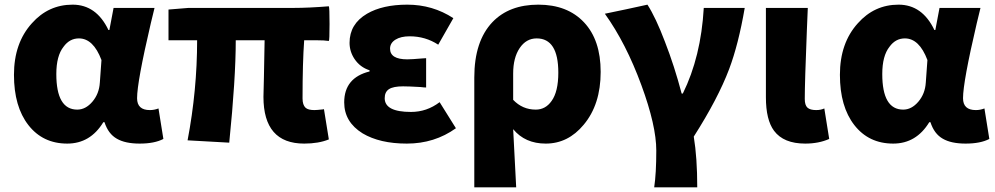

<svg xmlns="http://www.w3.org/2000/svg" viewBox="-20 -603 4274 825"><path d="M269 14Q164 14 102 -65.5Q40 -145 40 -281.5Q40 -418 117 -503Q188 -583 292 -583Q394 -583 446 -474H450L468 -569H556H644Q639 -548 628 -503Q569 -251 569 -181Q569 -130 624 -130Q643 -130 661 -137L682 -6Q644 14 580 14Q518 14 482 -7Q445 -28 429 -78H424Q368 14 269 14ZM312 -132Q348 -132 377 -166Q406 -200 409 -248L416 -345Q381 -438 319 -438Q279 -438 253 -402Q222 -363 222 -285Q222 -132 312 -132Z M1287 14Q1112 14 1112 -187Q1112 -201 1114 -270Q1116 -378 1117 -430H993Q993 -266 965 10L786 0Q827 -215 827 -430H704V-562L790 -569H1091H1242Q1306 -569 1393 -576Q1396 -571 1396 -500Q1396 -429 1393 -427Q1374 -430 1340 -430H1287Q1280 -333 1280 -180Q1280 -152 1293 -140Q1304 -130 1331 -130Q1340 -130 1368 -133Q1371 -134 1372 -134L1393 -4Q1349 14 1287 14Z M1728 14Q1612 14 1538 -30Q1459 -79 1459 -163Q1459 -269 1568 -296V-301Q1527 -314 1503 -350Q1482 -382 1482 -419Q1482 -500 1557 -544Q1624 -583 1730 -583Q1839 -583 1928 -525L1863 -411Q1808 -447 1740 -447Q1702 -447 1679 -432.5Q1656 -418 1656 -394Q1656 -348 1730 -348Q1749 -348 1795 -352Q1806 -353 1811 -353V-227Q1803 -227 1787 -229Q1736 -232 1712 -232Q1670 -232 1651.5 -220Q1633 -208 1633 -181Q1633 -122 1746 -122Q1814 -122 1869 -164L1939 -52Q1847 14 1728 14Z M2018 202V-34V-270Q2018 -426 2096 -508Q2168 -583 2293 -583Q2418 -583 2489.5 -507Q2561 -431 2561 -294Q2561 -154 2488 -67Q2421 14 2325 14Q2236 14 2185 -48Q2190 38 2198 202ZM2282 -132Q2324 -132 2350 -169Q2379 -209 2379 -291Q2379 -438 2286 -438Q2241 -438 2213 -396.5Q2185 -355 2185 -287V-174Q2225 -132 2282 -132Z M2791 202Q2800 142 2800 44Q2800 -63 2736 -237Q2670 -417 2579 -544L2670 -563L2762 -583Q2798 -527 2837 -424Q2878 -319 2909 -201H2914Q2992 -359 3004 -569H3180Q3153 -412 3113 -306Q3065 -179 2961 -16Q2976 74 2976 202Z M3440 14Q3347 14 3306 -41Q3271 -88 3271 -185V-377V-569H3451Q3450 -539 3447 -473Q3438 -248 3438 -178Q3438 -151 3449.5 -140.5Q3461 -130 3487 -130Q3507 -130 3522 -137L3543 -6Q3498 14 3440 14Z M3818 14Q3713 14 3651 -65.5Q3589 -145 3589 -281.5Q3589 -418 3666 -503Q3737 -583 3841 -583Q3943 -583 3995 -474H3999L4017 -569H4105H4193Q4188 -548 4177 -503Q4118 -251 4118 -181Q4118 -130 4173 -130Q4192 -130 4210 -137L4231 -6Q4193 14 4129 14Q4067 14 4031 -7Q3994 -28 3978 -78H3973Q3917 14 3818 14ZM3861 -132Q3897 -132 3926 -166Q3955 -200 3958 -248L3965 -345Q3930 -438 3868 -438Q3828 -438 3802 -402Q3771 -363 3771 -285Q3771 -132 3861 -132Z"/></svg>

Font: GenSekiGothic TW H
Style: Regular
Weight: 900
Version: Version 1.501;PS 1;hotconv 16.6.51;makeotf.lib2.5.65220